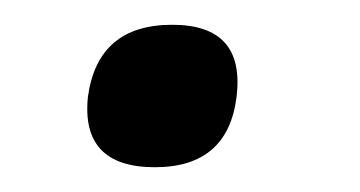

<svg xmlns="http://www.w3.org/2000/svg" viewBox="-20 -125 291 155"><path d="M51 -47Q59 -105 119 -105Q178 -105 171 -47Q164 10 105 10Q45 10 51 -47Z"/></svg>

Font: Haskoy Medium
Style: Italic
Weight: 500
Designer: Ertekin Erdin
Foundry: Ertekin Erdin
Version: Version 2.000; ttfautohint (v1.8.4.7-5d5b)